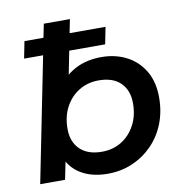

<svg xmlns="http://www.w3.org/2000/svg" viewBox="-83 -820 861 905"><g transform="rotate(-10 347.5 -367.5)"><path d="M38 0 157 -596H66L82 -677H173L186 -742H311L298 -677H470L454 -596H282L260 -485Q282 -503 309 -516Q360 -540 426 -540Q492 -540 545.5 -512.5Q599 -485 630 -432.5Q661 -380 661 -306Q661 -238 638.5 -181Q616 -124 575 -82Q534 -40 479.5 -16.5Q425 7 361 7Q295 7 247 -17Q200 -40 174 -84L157 0ZM352 -100Q405 -100 446 -125.5Q487 -151 511 -196Q535 -241 535 -300Q535 -362 498.5 -398Q462 -434 394 -434Q341 -434 299.5 -408.5Q258 -383 234 -338Q210 -293 210 -234Q210 -172 247 -136Q284 -100 352 -100Z"/></g></svg>

Font: Montserrat Thin SemiBold
Style: Italic
Weight: 600
Italic angle: -11.3°
Version: Version 9.000